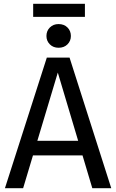

<svg xmlns="http://www.w3.org/2000/svg" viewBox="-20 -993 613 1013"><path d="M227 -689H347L567 0H467L285 -610L102 0H6ZM162 -250H407L430 -173H139ZM289 -866Q318 -866 336 -848Q354 -830 354 -803Q354 -777 336 -759Q318 -741 289 -741Q261 -741 243 -759Q225 -777 225 -803Q225 -830 243 -848Q261 -866 289 -866ZM428 -973V-904H155V-973Z"/></svg>

Font: Fira Sans Variable
Style: Regular
Weight: 400
Designer: Carrois Corporate & Edenspiekermann AG
Foundry: Carrois Corporate GbR & Edenspiekermann AG
Version: Version 4.202